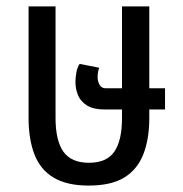

<svg xmlns="http://www.w3.org/2000/svg" viewBox="-20 -568 571 598"><path d="M256 10Q189 10 147.5 -14.5Q106 -39 87.5 -86.5Q69 -134 69 -201V-548H153V-201Q153 -130 177.5 -95.5Q202 -61 257 -61Q312 -61 336 -95.5Q360 -130 360 -201V-548H445V-201Q445 -134 426 -86.5Q407 -39 366 -14.5Q325 10 256 10ZM306 -227Q271 -227 251 -239.5Q231 -252 223 -271.5Q215 -291 215 -312Q215 -327 218 -343Q221 -359 228 -369L289 -357Q287 -353 285.5 -344.5Q284 -336 284 -328Q284 -315 290 -304Q296 -293 310 -293H494V-227Z"/></svg>

Font: Noto Sans Thai Condensed
Style: Regular
Weight: 400
Width: 3
Designer: Monotype Design Team
Foundry: Monotype Imaging Inc.
Version: Version 2.002